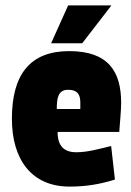

<svg xmlns="http://www.w3.org/2000/svg" viewBox="-20 -680 484 710"><path d="M232 -348C266 -348 277 -331 277 -301V-277H190C190 -318 195 -348 232 -348ZM236 -491C90 -491 24 -403 24 -241C24 -90 97 10 237 10C300 10 350 1 405 -16L391 -140C341 -128 303 -117 262 -117C217 -117 193 -140 193 -192H421C424 -233 428 -273 428 -300C428 -415 381 -491 236 -491ZM392 -660H232L169 -520H284Z"/></svg>

Font: Passion One
Style: Regular
Weight: 400
Designer: Alejandro Lo Celso
Foundry: Fontstage
Version: Version 1.001